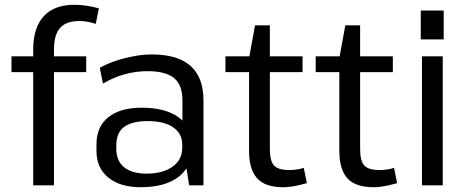

<svg xmlns="http://www.w3.org/2000/svg" viewBox="-20 -776 1959 804"><path d="M119 -568Q119 -660 163 -708Q207 -756 292 -756Q315 -756 342.5 -752Q370 -748 394 -741L381 -676Q363 -682 346 -685Q329 -688 312 -688Q257 -688 231.5 -659Q206 -630 206 -568V0H119ZM28 -540H341V-474H28Z M744 -179V-356Q744 -420 709 -449Q674 -478 597 -478Q548 -478 500.5 -464.5Q453 -451 411 -426L398 -492Q426 -508 462.5 -520.5Q499 -533 539.5 -540.5Q580 -548 616 -548Q724 -548 778 -500Q832 -452 832 -356V0H772ZM569 8Q483 8 433.5 -32.5Q384 -73 384 -144V-172Q384 -245 433.5 -285Q483 -325 574 -325Q670 -325 725.5 -286.5Q781 -248 781 -177V-147Q781 -74 724.5 -33Q668 8 569 8ZM593 -49Q662 -49 702.5 -78Q743 -107 743 -156V-171Q743 -217 705 -243Q667 -269 598 -269Q535 -269 501 -245.5Q467 -222 467 -166V-153Q467 -102 500 -75.5Q533 -49 593 -49Z M1166 8Q1091 8 1057 -29Q1023 -66 1023 -144V-533L1048 -670H1110V-153Q1110 -102 1127.5 -83Q1145 -64 1191 -64Q1206 -64 1221.5 -66Q1237 -68 1252 -73L1265 -9Q1250 -5 1233.5 -1Q1217 3 1199.5 5.5Q1182 8 1166 8ZM924 -540H1247V-474H924Z M1544 8Q1469 8 1435 -29Q1401 -66 1401 -144V-533L1426 -670H1488V-153Q1488 -102 1505.5 -83Q1523 -64 1569 -64Q1584 -64 1599.5 -66Q1615 -68 1630 -73L1643 -9Q1628 -5 1611.5 -1Q1595 3 1577.5 5.5Q1560 8 1544 8ZM1302 -540H1625V-474H1302Z M1834 -540V0H1747V-540ZM1838 -732V-611H1742V-732Z"/></svg>

Font: Pathway Extreme
Style: Regular
Weight: 400
Designer: Eduardo Rodriguez Tunni
Foundry: Eduardo Rodriguez Tunni
Version: Version 1.001;gftools[0.9.26]